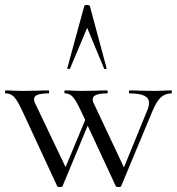

<svg xmlns="http://www.w3.org/2000/svg" viewBox="-23 -750 714 773"><path d="M667 -374Q642 -374 624.5 -358Q607 -342 590 -301L465 -1Q464 3 454 3Q444 3 443 -1L330 -244L229 -1Q228 3 218 3Q208 3 207 -1L67 -303Q47 -346 33.5 -360Q20 -374 0 -374Q-3 -374 -3 -380Q-3 -386 0 -386Q19 -386 30 -385L69 -384L130 -385Q145 -386 172 -386Q175 -386 175 -380Q175 -374 172 -374Q144 -374 129 -368.5Q114 -363 114 -350Q114 -343 118 -335L241 -77L320 -267L303 -303Q283 -346 270 -360Q257 -374 239 -374Q236 -374 236 -380Q236 -386 239 -386Q259 -386 269 -385L305 -384L370 -385Q384 -386 408 -386Q411 -386 411 -380Q411 -374 408 -374Q350 -374 350 -350Q350 -343 354 -335L476 -76L570 -306Q577 -321 577 -336Q577 -355 558 -364.5Q539 -374 498 -374Q496 -374 496 -380Q496 -386 498 -386Q525 -386 539 -385L599 -384L635 -385Q645 -386 667 -386Q669 -386 669 -380Q669 -374 667 -374ZM396 -474 328 -638 259 -474Q259 -472 255 -472Q252 -472 249.5 -473.5Q247 -475 248 -476L316 -725Q317 -730 327 -730Q338 -730 339 -725L406 -476Q408 -474 402.5 -472.5Q397 -471 396 -474Z"/></svg>

Font: Cormorant Garamond
Style: Regular
Weight: 400
Designer: Christian Thalmann (Catharsis Fonts)
Version: Version 3.000